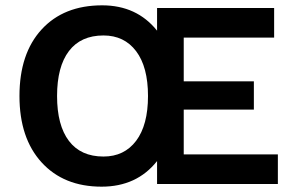

<svg xmlns="http://www.w3.org/2000/svg" viewBox="-20 -690 1100 720"><path d="M669 -111H1022V0H569V-86Q493 10 361 10Q219 10 136 -81Q53 -172 53 -330Q53 -489 136 -579.5Q219 -670 363 -670Q493 -670 569 -575V-660H1008V-549H669V-385H932V-279H669ZM368 -103Q446 -103 490.5 -162Q535 -221 535 -330Q535 -439 490.5 -498Q446 -557 368 -557Q283 -557 238.5 -498.5Q194 -440 194 -330Q194 -220 238.5 -161.5Q283 -103 368 -103Z"/></svg>

Font: Elaine Sans SemiBold
Style: Regular
Weight: 600
Designer: Wei Huang
Foundry: Wei Huang
Version: Version 2.001;December 24, 2019;FontCreator 12.0.0.2547 64-b